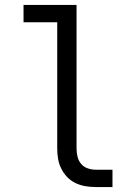

<svg xmlns="http://www.w3.org/2000/svg" viewBox="-20 -755 540 775"><path d="M366 0Q345 0 324.5 -3.5Q304 -7 285 -16Q266 -25 251.5 -40Q237 -55 227.5 -74Q218 -93 214.5 -113.5Q211 -134 211 -155V-665H75V-735H289V-155Q289 -138 293 -122Q297 -106 307.5 -93.5Q318 -81 334 -75.5Q350 -70 366 -70H434V0Z"/></svg>

Font: Iosevka www.saffi
Style: Regular
Weight: 400
Monospace: yes
Designer: Belleve Invis
Foundry: Belleve Invis
Version: Version 22.0.2; ttfautohint (v1.8.3)